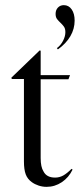

<svg xmlns="http://www.w3.org/2000/svg" viewBox="-20 -716 310 746"><path d="M138 -519V-424H252L246 -408H138V-102Q138 -67 149 -50Q161 -26 194 -26Q211 -26 225.5 -34Q240 -42 258 -60L262 -57Q247 -26 220 -8Q193 10 161 10Q145 10 130 5Q115 0 104 -8Q87 -20 80 -38.5Q73 -57 73 -89V-409H26L24 -414L134 -520ZM201 -529Q216 -540 225 -557.5Q234 -575 234 -591Q234 -605 228 -613Q222 -621 215 -627.5Q208 -634 202 -641.5Q196 -649 196 -662Q196 -677 205 -686.5Q214 -696 228 -696Q247 -696 258.5 -679.5Q270 -663 270 -636Q270 -604 253.5 -575.5Q237 -547 205 -524Z"/></svg>

Font: Libre Caslon Display
Style: Regular
Weight: 400
Designer: Pablo Impallari, Rodrigo Fuenzalida
Foundry: Pablo Impallari, Rodrigo Fuenzalida
Version: Version 1.002; ttfautohint (v1.5)